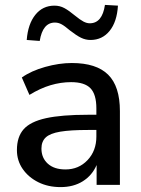

<svg xmlns="http://www.w3.org/2000/svg" viewBox="-20 -754 577 783"><path d="M227 9Q176 9 136 -11Q96 -31 72.5 -65Q49 -99 49 -142Q49 -196 76.5 -227Q104 -258 167.5 -272Q231 -286 339 -286H373V-312Q373 -369 349 -394Q325 -419 270 -419Q228 -419 186 -406.5Q144 -394 100 -367L69 -438Q107 -465 164 -481Q221 -497 273 -497Q373 -497 421 -449.5Q469 -402 469 -301V0H374V-81Q356 -39 318 -15Q280 9 227 9ZM247 -63Q301 -63 337 -101Q373 -139 373 -197V-224H340Q267 -224 225.5 -217Q184 -210 166.5 -193.5Q149 -177 149 -148Q149 -110 175 -86.5Q201 -63 247 -63ZM142 -587 89 -591Q94 -656 124 -693.5Q154 -731 202 -731Q224 -731 242.5 -721Q261 -711 285 -691Q307 -673 320.5 -666Q334 -659 346 -659Q397 -659 408 -734L461 -731Q457 -665 427 -628Q397 -591 349 -591Q329 -591 310.5 -600Q292 -609 265 -630Q244 -648 231 -655Q218 -662 204 -662Q154 -662 142 -587Z"/></svg>

Font: Nunito Sans SemiBold
Style: Regular
Weight: 600
Designer: Vernon Adams
Foundry: Vernon Adams
Version: Version 3.101; ttfautohint (v1.8.4.7-5d5b);gftools[0.9.27]